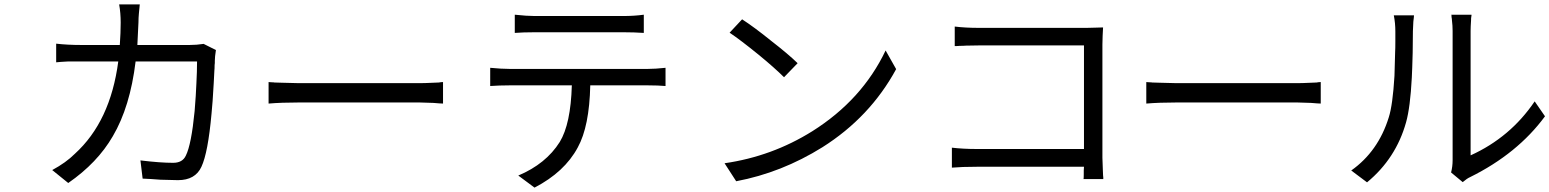

<svg xmlns="http://www.w3.org/2000/svg" viewBox="-20 -807 7061 875"><path d="M908 -607 964 -579Q959 -547 959 -530V-520L958 -510Q958 -493 957 -486Q956 -458 954 -428Q949 -336 944 -289Q928 -111 898 -47Q870 14 791 14Q773 14 711 12L670 9L630 7L620 -76Q710 -65 769 -65Q812 -65 827 -98Q852 -148 867 -301Q873 -375 875 -426Q878 -481 878 -527H598Q573 -320 494 -186Q424 -65 291 27L218 -32Q281 -66 321 -106Q483 -253 519 -527H292Q253 -525 236 -523V-608Q288 -602 350 -602H526Q530 -659 530 -704Q530 -748 523 -787H617Q617 -786 615.5 -771Q614 -756 613 -746Q612 -739 611.5 -725.5Q611 -712 611 -705Q608 -632 606 -602H844Q876 -602 908 -607Z M1204 -335V-433Q1209 -432 1218 -432Q1227 -432 1231 -431Q1242 -430 1264 -430Q1320 -428 1343 -428H1891Q1914 -428 1956 -430Q1972 -430 1980 -431Q1983 -432 1989.5 -432.5Q1996 -433 1999 -433V-335Q1989 -335 1980 -336L1968 -337L1955 -338Q1909 -340 1892 -340H1343Q1262 -340 1204 -335Z M2821 -660H2417Q2364 -660 2326 -657V-740Q2382 -734 2416 -734H2821Q2870 -734 2914 -740V-657Q2870 -660 2821 -660ZM2301 -493H2934Q2966 -493 3013 -498V-415Q2980 -418 2934 -418H2670Q2666 -231 2613 -135Q2553 -23 2416 48L2342 -7Q2468 -60 2531 -160Q2581 -242 2586 -418H2301Q2256 -418 2214 -415V-498Q2266 -493 2301 -493Z M3493 -622Q3573 -560 3615 -519L3553 -455Q3510 -498 3438 -557Q3353 -626 3305 -658L3362 -719Q3419 -682 3493 -622ZM3682 -209Q3909 -352 4016 -577L4064 -492Q3945 -273 3728 -136Q3542 -20 3335 19L3282 -63Q3498 -94 3682 -209Z M5008 9H4918Q4919 5 4919 -14V-30L4920 -47H4431Q4391 -47 4369 -46Q4340 -44 4318 -43V-134Q4370 -128 4429 -128H4920V-600H4441Q4405 -600 4381 -599Q4372 -598 4353 -598Q4346 -597 4331 -597V-686Q4380 -680 4440 -680H4933Q4957 -680 4972 -681Q4996 -681 5007 -682L5006 -663L5005 -643Q5004 -627 5004 -604V-88Q5004 -76 5006 -32Q5006 -17 5007 -8L5008 2Z M5204 -335V-433Q5209 -432 5218 -432Q5227 -432 5231 -431Q5242 -430 5264 -430Q5320 -428 5343 -428H5891Q5914 -428 5956 -430Q5972 -430 5980 -431Q5983 -432 5989.5 -432.5Q5996 -433 5999 -433V-335Q5989 -335 5980 -336L5968 -337L5955 -338Q5909 -340 5892 -340H5343Q5262 -340 5204 -335Z M6210 24 6138 -30Q6261 -117 6309 -272Q6327 -328 6335 -461Q6336 -509 6338 -569Q6339 -584 6339 -619V-664Q6339 -702 6332 -737H6424Q6424 -731 6423 -725L6422 -717L6421 -708Q6419 -676 6419 -665Q6419 -599 6418 -567Q6416 -490 6414 -453Q6407 -318 6388 -250Q6342 -85 6210 24ZM6646 23 6593 -21Q6600 -48 6600 -77V-666Q6600 -690 6597 -714Q6597 -720 6595 -730V-736L6594 -740H6686V-736L6685 -730Q6684 -725 6684 -714Q6682 -684 6682 -666V-99Q6863 -181 6974 -345L7021 -277Q6896 -107 6680 0Q6666 6 6646 23Z"/></svg>

Font: Source Han Sans Regular
Style: Regular
Weight: 400
Designer: Ryoko NISHIZUKA  (kana & ideographs); Paul D. Hunt (Latin, Greek & Cyrillic); Wenlong ZHANG  (bopomofo); Sandoll Communi
Foundry: Adobe Systems Incorporated
Version: Version 1.00 January 18, 2024, initial release